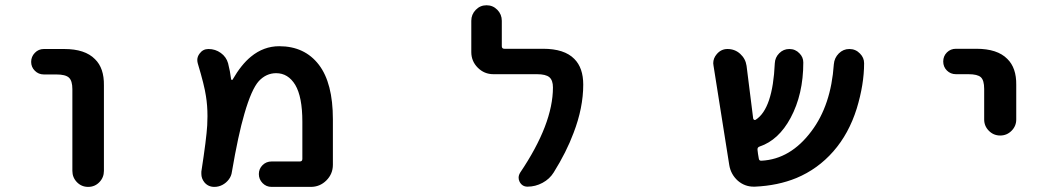

<svg xmlns="http://www.w3.org/2000/svg" viewBox="-20 -736 4040 737"><path d="M257.8 -80.1V-393.6Q257.8 -425.8 244.6 -438Q231.4 -450.2 196.3 -450.2H148.4Q127.9 -450.2 113.8 -464.4Q99.6 -478.5 99.6 -498.5Q99.6 -518.6 113.8 -533.2Q127.9 -547.9 148.4 -547.9H226.6Q306.6 -547.9 344.7 -508.8Q379.9 -474.6 378.9 -408.2V-80.1Q378.9 -54.7 361.3 -36.6Q343.8 -18.6 318.4 -18.6Q293 -18.6 275.4 -36.6Q257.8 -54.7 257.8 -80.1Z M1022.5 -18.6Q1002 -18.6 987.8 -33.2Q973.6 -47.9 973.6 -67.9Q973.6 -87.9 987.8 -102.1Q1002 -116.2 1022.5 -116.2H1130.9Q1140.6 -116.2 1140.6 -126V-268.6Q1140.6 -364.3 1113.3 -410.2Q1085.9 -455.1 1040 -455.1Q1002 -455.1 973.6 -424.8Q945.3 -393.6 918 -298.8Q894.5 -218.8 870.1 -76.2Q868.2 -60.5 858.4 -47.4Q848.6 -34.2 834 -26.4Q819.3 -18.6 802.7 -18.6Q779.3 -18.6 764.6 -36.1Q752.9 -50.8 752.9 -68.4Q752.9 -72.3 752.9 -77.1Q772.5 -204.1 775.4 -254.9Q776.4 -272.5 776.4 -290Q776.4 -331.1 770.5 -367.2Q764.6 -408.2 739.3 -492.2Q737.3 -499 737.3 -505.9Q737.3 -518.6 746.1 -530.3Q758.8 -547.9 780.3 -547.9Q806.6 -547.9 827.6 -532.7Q848.6 -517.6 855.5 -493.2Q863.3 -462.9 867.2 -431.6Q868.2 -429.7 870.1 -429.2Q872.1 -428.7 873 -430.7Q906.2 -488.3 943.4 -518.6Q992.2 -558.6 1051.8 -558.6Q1149.4 -558.6 1204.1 -487.3Q1257.8 -417 1257.8 -278.3V-103.5Q1257.8 -68.4 1232.9 -43.5Q1208 -18.6 1172.9 -18.6Z M2004.9 -19.5Q1984.4 -19.5 1974.6 -38.1Q1970.7 -45.9 1970.7 -53.7Q1970.7 -63.5 1976.6 -73.2Q2102.5 -259.8 2102.5 -400.4Q2102.5 -427.7 2088.9 -439.5Q2075.2 -451.2 2041 -451.2H1874Q1838.9 -451.2 1814 -476.1Q1789.1 -501 1789.1 -536.1V-656.2Q1789.1 -680.7 1806.2 -698.2Q1823.2 -715.8 1847.7 -715.8Q1872.1 -715.8 1889.2 -698.2Q1906.2 -680.7 1906.2 -656.2V-558.6Q1906.2 -548.8 1916 -548.8H2064.5Q2146.5 -548.8 2184.6 -509.8Q2218.8 -475.6 2218.8 -411.1Q2218.8 -322.3 2181.6 -225.6Q2154.3 -152.3 2105.5 -74.2Q2089.8 -48.8 2062.5 -34.2Q2035.2 -19.5 2004.9 -19.5Z M2877.9 -19.5Q2875 -19.5 2873 -19.5Q2838.9 -19.5 2812.5 -42Q2785.2 -66.4 2779.3 -102.5L2718.8 -484.4Q2717.8 -489.3 2717.8 -493.2Q2717.8 -512.7 2731.4 -528.3Q2748 -547.9 2772.5 -547.9Q2800.8 -547.9 2821.3 -529.3Q2841.8 -510.7 2845.7 -483.4L2871.1 -281.2Q2872.1 -277.3 2875 -275.9Q2877.9 -274.4 2880.9 -276.4Q2946.3 -318.4 2954.1 -493.2Q2955.1 -515.6 2971.2 -531.7Q2987.3 -547.9 3009.8 -547.9Q3033.2 -547.9 3048.8 -531.2Q3063.5 -516.6 3063.5 -496.1Q3063.5 -374 3014.6 -283.2Q2968.8 -198.2 2896.5 -173.8Q2886.7 -170.9 2887.7 -161.1Q2888.7 -154.3 2889.6 -145.5Q2891.6 -134.8 2892.6 -127.9Q2893.6 -118.2 2903.3 -119.1Q3014.6 -125 3094.7 -232.4Q3169.9 -332 3180.7 -489.3Q3182.6 -513.7 3199.7 -530.8Q3216.8 -547.9 3240.2 -547.9Q3264.6 -547.9 3281.2 -530.3Q3296.9 -514.6 3296.9 -493.2Q3296.9 -412.1 3268.6 -319.3Q3238.3 -222.7 3178.7 -154.8Q3119.1 -86.9 3037.1 -52.7Q2965.8 -23.4 2877.9 -19.5Z M3757.8 -277.3V-394.5Q3757.8 -427.7 3745.1 -439.5Q3732.4 -451.2 3697.3 -451.2H3649.4Q3628.9 -451.2 3614.7 -465.3Q3600.6 -479.5 3600.6 -500Q3600.6 -520.5 3614.7 -534.7Q3628.9 -548.8 3649.4 -548.8H3727.5Q3808.6 -548.8 3846.7 -509.8Q3881.8 -475.6 3880.9 -410.2V-277.3Q3880.9 -252 3862.8 -233.9Q3844.7 -215.8 3819.3 -215.8Q3793.9 -215.8 3775.9 -233.9Q3757.8 -252 3757.8 -277.3Z"/></svg>

Font: Rounded-X Mgen+ 1m medium
Style: Regular
Weight: 500
Designer: [Source Han Sans]
Ryoko NISHIZUKA  (kana & ideographs); Paul D. Hunt (Latin, Greek & Cyrillic); Wenlong ZHANG  (bopomofo
Version: Version 1.059.20150602